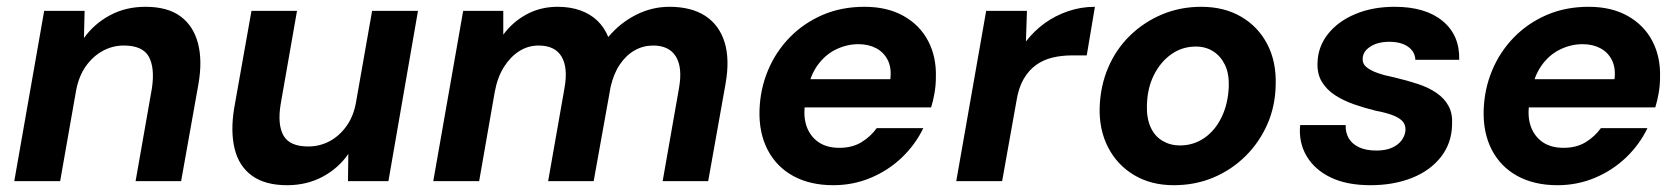

<svg xmlns="http://www.w3.org/2000/svg" viewBox="-20 -533 4943 565"><path d="M22 0 110 -501H229L227 -421Q257 -463 303.5 -488Q350 -513 408 -513Q473 -513 511 -485Q549 -457 562.5 -406Q576 -355 564 -286L513 0H379L427 -273Q436 -333 418 -366Q400 -399 344 -399Q311 -399 282 -383Q253 -367 232.5 -338Q212 -309 204 -267L157 0Z M825 12Q760 12 721.5 -16Q683 -44 670.5 -95Q658 -146 669 -214L720 -501H854L806 -227Q796 -167 814 -134.5Q832 -102 887 -102Q921 -102 950 -117.5Q979 -133 1000 -162.5Q1021 -192 1028 -234L1075 -501H1210L1123 0H1004L1005 -80Q976 -38 929.5 -13Q883 12 825 12Z M1255 0 1343 -501H1461V-431Q1489 -469 1530 -491Q1571 -513 1621 -513Q1658 -513 1687.5 -502.5Q1717 -492 1737.5 -472.5Q1758 -453 1770 -424Q1804 -465 1851 -489Q1898 -513 1950 -513Q2014 -513 2055 -486.5Q2096 -460 2112 -409.5Q2128 -359 2115 -286L2064 0H1930L1978 -273Q1989 -334 1969 -366.5Q1949 -399 1902 -399Q1873 -399 1848 -385Q1823 -371 1804.5 -344Q1786 -317 1777 -278L1727 0H1593L1641 -273Q1652 -334 1632.5 -366.5Q1613 -399 1565 -399Q1534 -399 1508 -382.5Q1482 -366 1463 -336Q1444 -306 1436 -263L1390 0Z M2432 12Q2364 12 2314.5 -15Q2265 -42 2239 -92Q2213 -142 2215 -209Q2217 -271 2240 -326Q2263 -381 2304 -423Q2345 -465 2400.5 -489Q2456 -513 2524 -513Q2591 -513 2639 -486Q2687 -459 2711.5 -412Q2736 -365 2734 -305Q2734 -282 2730 -259Q2726 -236 2720 -217H2311L2325 -300H2600Q2604 -333 2592.5 -356Q2581 -379 2558.5 -391Q2536 -403 2506 -403Q2472 -403 2440 -387.5Q2408 -372 2385.5 -340.5Q2363 -309 2355 -261L2350 -232Q2343 -193 2353 -163Q2363 -133 2387.5 -115.5Q2412 -98 2450 -98Q2488 -98 2515 -114.5Q2542 -131 2560 -156H2697Q2674 -108 2634.5 -70Q2595 -32 2543 -10Q2491 12 2432 12Z M2794 0 2882 -501H3002L2999 -411Q3023 -442 3054 -464.5Q3085 -487 3123 -500Q3161 -513 3202 -513L3178 -370H3135Q3104 -370 3077 -363.5Q3050 -357 3028.5 -341.5Q3007 -326 2992 -300Q2977 -274 2971 -235L2929 0Z M3434 12Q3367 12 3317 -18Q3267 -48 3240.5 -100Q3214 -152 3216 -217Q3218 -280 3241 -334Q3264 -388 3305 -428Q3346 -468 3399.5 -490.5Q3453 -513 3515 -513Q3582 -513 3632 -484Q3682 -455 3709 -403.5Q3736 -352 3734 -284Q3733 -221 3709.5 -167.5Q3686 -114 3645 -73.5Q3604 -33 3550.5 -10.5Q3497 12 3434 12ZM3452 -105Q3492 -105 3524 -127Q3556 -149 3575 -188.5Q3594 -228 3596 -279Q3597 -317 3584.5 -342.5Q3572 -368 3550 -382Q3528 -396 3499 -396Q3459 -396 3427 -373.5Q3395 -351 3375.5 -312Q3356 -273 3355 -222Q3354 -185 3366 -158.5Q3378 -132 3401 -118.5Q3424 -105 3452 -105Z M4013 12Q3943 12 3895.5 -11Q3848 -34 3824.5 -74.5Q3801 -115 3806 -165H3940Q3939 -143 3949 -126Q3959 -109 3979.5 -99.5Q4000 -90 4030 -90Q4057 -90 4075.5 -98Q4094 -106 4104.5 -120Q4115 -134 4116 -151Q4116 -168 4105.5 -178Q4095 -188 4075.5 -195Q4056 -202 4029 -207Q3996 -215 3964.5 -226Q3933 -237 3908.5 -253Q3884 -269 3870 -292Q3856 -315 3857 -347Q3858 -395 3887.5 -432.5Q3917 -470 3968 -491.5Q4019 -513 4084 -513Q4175 -513 4225.5 -471Q4276 -429 4274 -357H4145Q4144 -381 4123.5 -395.5Q4103 -410 4068 -410Q4034 -410 4012 -395.5Q3990 -381 3990 -360Q3989 -346 4000.5 -336Q4012 -326 4033 -318.5Q4054 -311 4084 -305Q4122 -296 4153.5 -285.5Q4185 -275 4208 -259Q4231 -243 4243 -220.5Q4255 -198 4253 -166Q4252 -112 4220.5 -71.5Q4189 -31 4135 -9.5Q4081 12 4013 12Z M4563 12Q4495 12 4445.5 -15Q4396 -42 4370 -92Q4344 -142 4346 -209Q4348 -271 4371 -326Q4394 -381 4435 -423Q4476 -465 4531.5 -489Q4587 -513 4655 -513Q4722 -513 4770 -486Q4818 -459 4842.5 -412Q4867 -365 4865 -305Q4865 -282 4861 -259Q4857 -236 4851 -217H4442L4456 -300H4731Q4735 -333 4723.5 -356Q4712 -379 4689.5 -391Q4667 -403 4637 -403Q4603 -403 4571 -387.5Q4539 -372 4516.5 -340.5Q4494 -309 4486 -261L4481 -232Q4474 -193 4484 -163Q4494 -133 4518.5 -115.5Q4543 -98 4581 -98Q4619 -98 4646 -114.5Q4673 -131 4691 -156H4828Q4805 -108 4765.5 -70Q4726 -32 4674 -10Q4622 12 4563 12Z"/></svg>

Font: DM Sans 18pt
Style: Bold Italic
Weight: 700
Italic angle: -10°
Designer: Colophon Foundry, Jonny Pinhorn
Foundry: Colophon Foundry
Version: Version 4.004;gftools[0.9.30]